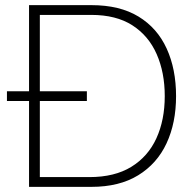

<svg xmlns="http://www.w3.org/2000/svg" viewBox="-20 -727 760 747"><path d="M93 0V-334H7V-372H93V-707H336Q446 -707 519 -662.5Q592 -618 628.5 -538Q665 -458 665 -353Q665 -249 628 -169.5Q591 -90 517.5 -45Q444 0 336 0ZM135 -38H328Q426 -38 491 -78Q556 -118 588.5 -189Q621 -260 621 -353Q621 -445 589.5 -516.5Q558 -588 495 -628.5Q432 -669 335 -669H135V-372H318V-334H135Z"/></svg>

Font: Onest Thin
Style: Regular
Weight: 250
Designer: Dmitri Voloshin, Andrey Kudryavtsev
Foundry: Dmitri Voloshin, Andrey Kudryavtsev
Version: Version 1.000;gftools[0.9.33]